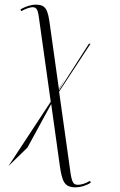

<svg xmlns="http://www.w3.org/2000/svg" viewBox="-20 -559 514 825"><path d="M16 155 98 75 200 -112 237 153C247 222 257 246 305 246C325 246 350 239 370 226L367 218C345 231 327 235 315 235C290 235 287 219 277 141L234 -165L369 -371H362L234 -171L233 -174L259 -221L233 -177L195 -448C186 -517 178 -539 134 -539C112 -539 90 -531 68 -519L71 -511C93 -523 111 -528 120 -528C136 -528 142 -518 146 -492L198 -122Z"/></svg>

Font: Noto Serif Display ExtraCondensed ExtraLight
Style: Italic
Weight: 200
Width: 2
Italic angle: -12°
Designer: Monotype Design Team
Foundry: Monotype Imaging Inc.
Version: Version 2.009